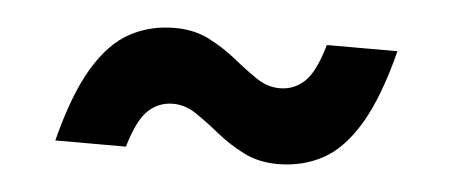

<svg xmlns="http://www.w3.org/2000/svg" viewBox="-29 -399 657 279"><g transform="rotate(5 300.0 -260.0)"><path d="M542 -346Q524.5 -277.5 501.2 -238.5Q478 -199.5 448.5 -183.5Q419 -167.5 383 -167.5Q355 -167.5 333.2 -178.5Q311.5 -189.5 293.2 -204.2Q275 -219 258.5 -230.2Q242 -241.5 224 -241.5Q203 -241.5 187.8 -227.2Q172.5 -213 161 -173.5H58Q75.5 -242 98.8 -280.8Q122 -319.5 151.5 -335.5Q181 -351.5 217 -351.5Q245 -351.5 266.8 -340.5Q288.5 -329.5 306.8 -314.8Q325 -300 341.5 -288.8Q358 -277.5 376 -277.5Q397 -277.5 412.2 -291.8Q427.5 -306 439 -346Z"/></g></svg>

Font: Newsreader 6pt
Style: Bold Italic
Weight: 700
Italic angle: -17°
Designer: Hugues Gentile
Foundry: Production Type
Version: Version 1.003; ttfautohint (v1.8.3)